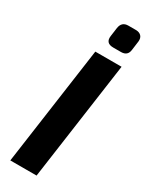

<svg xmlns="http://www.w3.org/2000/svg" viewBox="-230 -928 751 969"><g transform="rotate(30 146.0 -443.5)"><path d="M204 -887H247Q268 -887 279 -875.5Q290 -864 288 -844L281 -791Q277 -753 238 -753H193Q147 -753 153 -797L160 -848Q166 -887 204 -887ZM181 0H28L125 -690H278Z"/></g></svg>

Font: Ezarion
Style: Bold Italic
Weight: 700
Italic angle: -8°
Designer: Natanael Gama
Version: Version 1.001;PS 001.001;hotconv 1.0.70;makeotf.lib2.5.58329